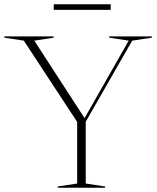

<svg xmlns="http://www.w3.org/2000/svg" viewBox="-28 -887 740 907"><path d="M84.5 -695 -7.5 -709V-715H225.5V-709L134 -695L371.5 -329L580 -695L488 -709V-715H689V-709L596.5 -695L377 -312V-20L468.5 -6V0H244.5V-6L336.5 -20V-311ZM226 -840.5V-867H495V-840.5Z"/></svg>

Font: Newsreader Display ExtraLight
Style: Regular
Weight: 275
Designer: Hugues Gentile
Foundry: Production Type
Version: Version 1.002